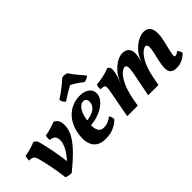

<svg xmlns="http://www.w3.org/2000/svg" viewBox="-16 -1284 1863 1863"><g transform="rotate(-45 916.0 -352.5)"><path d="M444.7 -467.5Q473.2 -458 487.5 -433.8Q501.7 -409.5 501.7 -365.5Q501.7 -318.2 476.5 -264.8Q451.4 -211.4 389.8 -145Q328.2 -78.6 220.2 9Q202 9.5 181.9 5.7Q161.8 1.9 148.7 -5.7Q137.5 -97.2 121.9 -175.6Q106.3 -254 91.3 -308.2Q81.8 -343.7 67.2 -356.9Q52.6 -370.2 13.6 -368.2Q13.6 -381.6 15.6 -397.7Q17.6 -413.8 22.2 -426Q44.4 -428 72.3 -435Q100.2 -442 126.3 -450.5Q152.4 -459 167.6 -467Q183.5 -462 192.2 -453.7Q200.9 -445.3 206.7 -429.5Q212.5 -413.8 218.4 -384.7Q232.1 -330 242.7 -274.7Q253.3 -219.4 261.4 -167Q269.5 -114.5 274.1 -68.1L253.6 -87.4Q315.4 -152.8 341.6 -203.8Q367.8 -254.8 367.8 -292.8Q367.8 -330.2 350.1 -348.5Q332.5 -366.8 296.4 -367.7Q292.5 -398.3 299.8 -425Q322.5 -428.5 350.6 -436Q378.7 -443.4 404.6 -451.9Q430.4 -460.4 444.7 -467.5Z M689.6 9Q633.6 9 599.4 -11.2Q565.2 -31.4 549 -65.7Q532.7 -100 531.1 -142Q529.5 -184.1 538 -227.8Q553.5 -304.5 592.1 -357.9Q630.7 -411.4 685.3 -439.2Q740 -467 802.7 -467Q853.7 -467 885.9 -450.2Q918 -433.5 930.9 -405.9Q943.9 -378.3 937.4 -345.6Q931.4 -315.7 907.5 -287.7Q883.6 -259.6 847.1 -237.3Q810.5 -214.9 764.4 -201.4Q718.3 -187.8 667.5 -186.8L670.5 -244.7Q733.3 -247.1 777.8 -271.6Q822.4 -296 830.8 -337.8Q836.8 -368.8 826.3 -386.9Q815.8 -405 789.3 -405Q759.4 -405 730.9 -369.3Q702.5 -333.7 689.1 -256.7Q680.5 -212 681.3 -171.6Q682 -131.1 699.3 -106.2Q716.6 -81.3 757.2 -81.3Q785.9 -81.3 813.5 -92.7Q841.1 -104.1 864 -124.2Q873.5 -111.9 878 -98.6Q882.5 -85.4 882.9 -67.5Q844.1 -31.3 798.5 -11.1Q752.9 9 689.6 9ZM672.5 -520.1Q656.6 -529.6 647.8 -546.8Q639.1 -564 638.4 -578.1Q668.5 -597.1 699.5 -619.6Q730.4 -642.2 759.6 -666Q788.7 -689.8 812.7 -712.3Q828.4 -714.8 844.7 -713.1Q861 -711.4 875.3 -705.3Q899.8 -668.8 928.8 -632.7Q957.7 -596.6 993 -556.3Q984.3 -544.7 968.2 -536.7Q952.1 -528.7 932.7 -526.3Q904.7 -549.3 874.2 -569.8Q843.6 -590.3 813.7 -605.2Q790.7 -593.7 765.4 -579.1Q740 -564.6 716 -549.3Q691.9 -534 672.5 -520.1Z M1663.5 9Q1617.4 9 1597.4 -11.2Q1577.3 -31.3 1577 -69.7Q1576.6 -108.1 1589.1 -162.4L1603.1 -223.2Q1620.7 -295.3 1619 -325.3Q1617.4 -355.4 1594.8 -355.4Q1573.4 -355.4 1542.6 -326.6Q1511.8 -297.9 1483 -238.9Q1454.2 -179.9 1436.7 -89.3L1420 0H1278.9L1319.6 -206.7Q1332 -265.8 1334.5 -297.8Q1337 -329.9 1331.3 -342.6Q1325.6 -355.4 1310.5 -355.4Q1288.1 -355.4 1257.5 -326.4Q1226.9 -297.5 1198.6 -238.5Q1170.2 -179.5 1152.2 -88.2L1135.5 0H991.3L1043.1 -275.9Q1051.1 -317.1 1050.6 -336.8Q1050.1 -356.6 1036.6 -362.6Q1023.1 -368.7 991.1 -368.7Q990.6 -382.4 992.9 -398.1Q995.2 -413.8 1000.8 -426Q1029.8 -427.5 1063.1 -433.2Q1096.5 -438.9 1128.2 -447.9Q1159.9 -456.9 1183.9 -467Q1202 -458.9 1207.7 -443.6Q1213.5 -428.4 1210.1 -402Q1205.2 -368.4 1195.7 -338.1Q1186.1 -307.7 1169.9 -271.2H1170.9L1189.6 -311Q1203.2 -339.8 1225.3 -367.6Q1247.4 -395.4 1274.5 -417.8Q1301.6 -440.2 1331.6 -453.4Q1361.7 -466.5 1391.3 -466.5Q1421.2 -466.5 1441.5 -454.5Q1461.8 -442.5 1471.5 -418.5Q1481.2 -394.6 1477.9 -358.8Q1476.5 -340.7 1471.8 -318.9Q1467 -297 1457.5 -271.2H1458.5L1474.5 -307.9Q1488.2 -340.3 1511 -368.6Q1533.9 -396.9 1562.4 -419.3Q1591 -441.7 1621.5 -454.4Q1652.1 -467 1681.1 -467Q1744.2 -467 1762.7 -413.5Q1781.2 -360 1758.8 -263.7L1736.1 -169.2Q1726.6 -130.3 1724.4 -111.9Q1722.2 -93.5 1725.4 -88.2Q1728.7 -83 1736.6 -83Q1746.5 -83 1756.1 -87.9Q1765.7 -92.8 1781.1 -104.6Q1790.1 -96.1 1797.3 -82.3Q1804.4 -68.5 1805.9 -54.9Q1773.9 -21.4 1737.8 -6.2Q1701.8 9 1663.5 9Z"/></g></svg>

Font: Vollkorn
Style: Italic
Weight: 400
Italic angle: -11°
Designer: Friedrich Althausen
Foundry: Friedrich Althausen
Version: Version 5.001